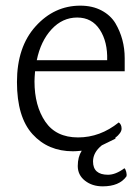

<svg xmlns="http://www.w3.org/2000/svg" viewBox="-20 -520 492 679"><path d="M309 51Q309 98 362 98Q389 98 420 75Q424 78 426.5 88Q429 98 427 104Q402 139 343 139Q306 139 280.5 119Q255 99 255 67Q255 35 269 13Q249 15 238 15Q150 15 95 -45.5Q40 -106 40 -230Q40 -354 106 -427Q172 -500 264 -500Q307 -500 339 -483Q371 -466 388 -438Q421 -382 421 -314V-268H104Q102 -244 102 -232Q102 -146 140 -90Q178 -34 256 -34Q334 -34 400 -87Q410 -80 410 -65Q410 -50 387 -32L389 -30L340 -6Q309 19 309 51ZM110 -307H359Q361 -372 333 -415Q305 -458 253 -458Q201 -458 162.5 -416.5Q124 -375 110 -307Z"/></svg>

Font: Karma Light
Style: Regular
Weight: 300
Designer: Joana Correia
Foundry: Indian Type Foundry
Version: Version 1.202;PS 1.0;hotconv 1.0.78;makeotf.lib2.5.61930; tt